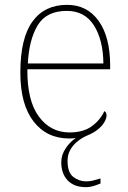

<svg xmlns="http://www.w3.org/2000/svg" viewBox="-20 -562 529 793"><path d="M335 211Q286 211 259.5 183Q233 155 233 108Q233 78 251 51Q269 24 293 8Q287 9 280 9.5Q273 10 266 10Q173 10 118.5 -60.5Q64 -131 64 -262Q64 -404 114 -473Q164 -542 257 -542Q340 -542 387.5 -475.5Q435 -409 435 -290V-276H93Q92 -146 140.5 -80.5Q189 -15 267 -15Q324 -15 359 -40.5Q394 -66 411 -103Q416 -100 418 -96Q420 -92 420 -85Q420 -73 411 -57.5Q402 -42 385 -28Q368 -14 344 -4Q322 5 302.5 20Q283 35 271 55.5Q259 76 259 102Q259 151 283 169Q307 187 335 187Q351 187 363 184Q375 181 395 175V196Q385 200 375 203.5Q365 207 355 209Q345 211 335 211ZM407 -300Q406 -397 368 -457Q330 -517 256 -517Q172 -517 136 -458Q100 -399 95 -300Z"/></svg>

Font: Noto Serif Hebrew Thin
Style: Regular
Weight: 250
Version: Version 2.003